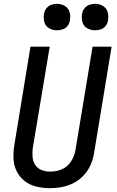

<svg xmlns="http://www.w3.org/2000/svg" viewBox="-20 -980 616 1008"><path d="M242 8Q273 8 305 2Q337 -4 367 -19.5Q397 -35 420 -60Q443 -85 456 -115Q469 -145 474 -177L566 -735H466L376 -191Q371 -161 353 -132.5Q335 -104 305 -91.5Q275 -79 244 -79Q220 -79 199 -87Q178 -95 165.5 -113.5Q153 -132 151 -155.5Q149 -179 152 -202L241 -735H140L55 -217Q49 -181 51 -145Q53 -109 68.5 -79Q84 -49 111 -28.5Q138 -8 172.5 0Q207 8 242 8ZM479 -821Q494 -821 509.5 -826Q525 -831 535 -844.5Q545 -858 547 -873Q551 -896 545 -917Q539 -938 520 -949Q501 -960 479 -960Q464 -960 448.5 -954.5Q433 -949 423 -935.5Q413 -922 411 -907Q407 -885 413 -863.5Q419 -842 438 -831.5Q457 -821 479 -821ZM279 -821Q294 -821 309.5 -826Q325 -831 335 -844.5Q345 -858 347 -873Q351 -896 345 -917Q339 -938 320 -949Q301 -960 279 -960Q264 -960 248.5 -954.5Q233 -949 223 -935.5Q213 -922 211 -907Q207 -885 213 -863.5Q219 -842 238 -831.5Q257 -821 279 -821Z"/></svg>

Font: Iosevka Sparkle Medium
Style: Italic
Weight: 500
Italic angle: -9°
Designer: Belleve Invis
Foundry: Belleve Invis
Version: Version 4.5.0; ttfautohint (v1.8.3)